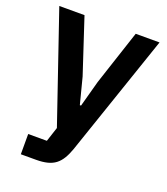

<svg xmlns="http://www.w3.org/2000/svg" viewBox="-133 -615 791 909"><g transform="rotate(20 262.0 -161.0)"><path d="M394 -522H514L304 93Q294 121 281.5 141.5Q269 162 252 175Q235 188 211 194Q187 200 155 200H78V98H172L196 25L9 -522H136L227 -246L261 -114H267L303 -246Z"/></g></svg>

Font: IBMPlexSans-SemiBold
Style: Regular
Weight: 600
Designer: Mike Abbink, Paul van der Laan, Pieter van Rosmalen
Foundry: Bold Monday
Version: Version 3.1